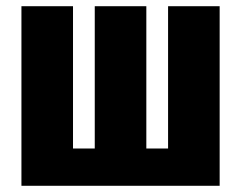

<svg xmlns="http://www.w3.org/2000/svg" viewBox="-20 -598 777 618"><path d="M49 0V-578H215V-120H285V-578H451V-120H521V-578H687V0Z"/></svg>

Font: Oswald Heavy
Style: Regular
Weight: 400
Designer: Vernon Adams
Foundry: Vernon Adams
Version: Version 4.101